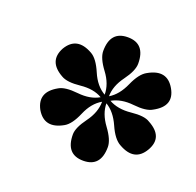

<svg xmlns="http://www.w3.org/2000/svg" viewBox="-69 -678 469 459"><g transform="rotate(20 165.0 -448.0)"><path d="M229 -342Q229 -291 184.5 -291Q140 -291 140 -342Q140 -359 159.5 -385.5Q179 -412 179 -439Q156 -426 143 -395.5Q130 -365 114 -356Q70 -331 47 -370Q26 -409 69 -433Q84 -442 117 -438.5Q150 -435 172 -448Q150 -461 117 -457.5Q84 -454 69 -463Q26 -487 47 -526Q70 -565 114 -540Q130 -531 143 -500.5Q156 -470 179 -457Q179 -484 159.5 -510Q140 -536 140 -554Q140 -605 184.5 -605Q229 -605 229 -554Q229 -536 209.5 -509.5Q190 -483 190 -457Q212 -470 225.5 -500.5Q239 -531 256 -540Q300 -565 322.5 -526Q345 -487 300 -463Q285 -454 252.5 -457.5Q220 -461 197 -448Q220 -435 253 -438.5Q286 -442 300 -433Q345 -409 322.5 -370Q300 -331 256 -356Q239 -365 225.5 -395.5Q212 -426 190 -439Q190 -413 209.5 -386.5Q229 -360 229 -342Z"/></g></svg>

Font: Rozha One
Style: Regular
Weight: 400
Designer: Tim Donaldson, Indian Type Foundry
Foundry: Indian Type Foundry
Version: Version 1.301;PS 1.0;hotconv 1.0.78;makeotf.lib2.5.61930; tt